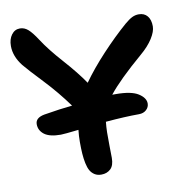

<svg xmlns="http://www.w3.org/2000/svg" viewBox="-77 -727 783 823"><g transform="rotate(-10 314.0 -315.0)"><path d="M157.2 -174.8Q108.9 -174.8 85.9 -192.1Q63 -209.5 63 -236.8Q63 -264.6 102.1 -272Q175.3 -284.2 226.1 -289.1Q179.2 -354 122.3 -414.1Q65.4 -474.1 45.9 -498Q12.2 -541 12.2 -585.9Q12.2 -615.7 26.4 -634.8Q40.5 -653.8 63 -653.8Q82.5 -653.8 98.6 -639.6Q114.7 -625.5 137.2 -590.8Q167.5 -543.9 221.7 -483.4Q275.9 -422.9 309.1 -374Q348.6 -429.7 404.3 -489.3Q460 -548.8 513.2 -595.2Q532.7 -611.8 546.4 -618.4Q560.1 -625 575.2 -625Q599.1 -625 612.5 -608.9Q626 -592.8 626 -564Q626 -541.5 607.2 -511.7Q588.4 -481.9 553.2 -452.1Q449.2 -362.8 403.8 -305.2H418.9Q486.3 -305.2 516.6 -285.9Q546.9 -266.6 546.9 -242.2Q546.9 -226.1 534.4 -214.6Q522 -203.1 502 -203.1Q442.9 -203.1 356.9 -195.8Q354.5 -173.8 354 -150.6Q353.5 -127.4 354.2 -91.8Q355 -56.2 355 -39.1Q355 -5.9 339.1 9Q323.2 23.9 298.8 23.9Q282.2 23.9 270 16.4Q257.8 8.8 250.5 -3.9Q243.2 -16.6 239 -37.1Q234.9 -57.6 233.4 -79.1Q231.9 -100.6 231.9 -129.9Q231.9 -155.3 234.9 -182.1Q170.9 -174.8 157.2 -174.8Z"/></g></svg>

Font: Shantell Sans Irregular Bouncy
Style: Regular
Weight: 600
Designer: Stephen Nixon, Anya Danilova, Shantell Martin
Foundry: Arrow Type
Version: Version 1.006;[9816181b4]